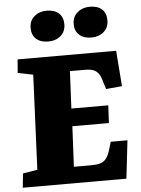

<svg xmlns="http://www.w3.org/2000/svg" viewBox="-62 -1004 771 1052"><g transform="rotate(-5 323.5 -478.0)"><path d="M131 -612 47 -629 53 -703H595L610 -507L522 -499L510 -537Q502 -568 490.5 -584.5Q479 -601 461.5 -607.5Q444 -614 415 -614H333L323 -409H526L521 -312H320L309 -90H405Q434 -90 453.5 -95.5Q473 -101 486 -117Q499 -133 509 -165L522 -209H614L590 0H20L28 -78L108 -91ZM139 -868Q139 -908 166.5 -931.5Q194 -955 234 -955Q277 -955 301 -933.5Q325 -912 325 -873Q325 -833 298 -809.5Q271 -786 229 -786Q187 -786 163 -807.5Q139 -829 139 -868ZM376 -869Q376 -909 404 -932.5Q432 -956 472 -956Q515 -956 538.5 -934.5Q562 -913 562 -874Q562 -834 535 -810.5Q508 -787 467 -787Q425 -787 400.5 -808.5Q376 -830 376 -869Z"/></g></svg>

Font: Literata 18pt ExtraBold
Style: Italic
Weight: 800
Italic angle: -2°
Designer: Latin by Veronika Burian and Jose Scaglione. Greek by Irene Vlachou. Cyrillic by Vera Evstafieva
Foundry: TypeTogether
Version: Version 3.103;gftools[0.9.29]